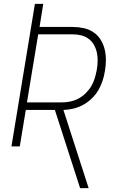

<svg xmlns="http://www.w3.org/2000/svg" viewBox="-20 -755 640 990"><path d="M393 215 263 -188H113L82 0H39L160 -735H203L184 -616H356Q384 -616 411.5 -610Q439 -604 461.5 -589Q484 -574 498.5 -551Q513 -528 519.5 -501.5Q526 -475 526 -446Q526 -417 521 -389Q517 -363 508.5 -337.5Q500 -312 486.5 -289Q473 -266 452.5 -246.5Q432 -227 408 -214Q384 -201 358.5 -195Q333 -189 307 -188L437 215ZM298 -227Q320 -227 342 -231.5Q364 -236 384 -246.5Q404 -257 421.5 -274Q439 -291 450.5 -310.5Q462 -330 468.5 -351.5Q475 -373 479 -395Q483 -417 483.5 -439.5Q484 -462 479.5 -483.5Q475 -505 464.5 -523.5Q454 -542 437.5 -554.5Q421 -567 399.5 -572.5Q378 -578 355 -578H177L119 -227Z"/></svg>

Font: Iosevka Aile Extralight
Style: Italic
Weight: 200
Italic angle: -9°
Designer: Belleve Invis
Foundry: Belleve Invis
Version: Version 31.1.0; ttfautohint (v1.8.4)